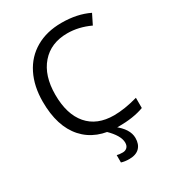

<svg xmlns="http://www.w3.org/2000/svg" viewBox="-207 -787 1000 1105"><g transform="rotate(-30 293.0 -234.5)"><path d="M375 -603.5Q265.6 -603.5 202.4 -530.8Q139.2 -458 139.2 -331.5Q139.2 -201.2 200.2 -130.4Q261.2 -59.6 374 -59.6Q443.4 -59.6 532.2 -84.5V-16.6Q463.4 9.3 362.3 9.3Q215.8 9.3 136.2 -79.6Q56.6 -168.5 56.6 -332.5Q56.6 -435.1 95 -512Q133.3 -588.9 205.6 -630.6Q277.8 -672.4 376 -672.4Q480.5 -672.4 558.1 -634.3L525.4 -568.4Q450.2 -603.5 375 -603.5ZM350.1 107.9Q350.1 61 287.1 0H342.8Q414.6 54.2 414.6 114.3Q414.6 155.8 391.4 179Q368.2 202.1 323.2 202.1Q293.9 202.1 271.5 194.8V146Q285.6 150.4 310.1 150.4Q327.1 150.4 338.6 139.6Q350.1 128.9 350.1 107.9Z"/></g></svg>

Font: Bpm'online Open Sans
Style: Regular
Weight: 400
Foundry: Ascender Corporation
Version: Version 1.10